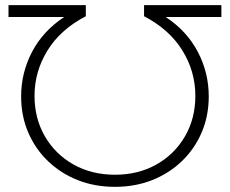

<svg xmlns="http://www.w3.org/2000/svg" viewBox="-20 -720 892 745"><path d="M839 -700V-654H623Q705 -600 747.5 -519Q790 -438 790 -346Q790 -270 762.5 -206Q735 -142 685.5 -94.5Q636 -47 570 -21Q504 5 426 5Q348 5 282 -21Q216 -47 166.5 -94.5Q117 -142 89.5 -206Q62 -270 62 -346Q62 -438 104.5 -519Q147 -600 229 -654H13V-700H313V-657Q215 -606 164.5 -524.5Q114 -443 114 -348Q114 -260 154.5 -190.5Q195 -121 265.5 -81.5Q336 -42 426 -42Q516 -42 586.5 -81.5Q657 -121 697.5 -190.5Q738 -260 738 -348Q738 -443 687.5 -524.5Q637 -606 539 -657V-700Z"/></svg>

Font: Montserrat Light
Style: Regular
Weight: 300
Designer: Julieta Ulanovsky
Foundry: Julieta Ulanovsky
Version: Version 9.000; ttfautohint (v1.8.4.7-5d5b)